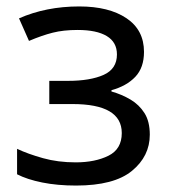

<svg xmlns="http://www.w3.org/2000/svg" viewBox="-20 -566 530 596"><path d="M226 -546Q318 -546 372.5 -509.5Q427 -473 427 -405Q427 -356 400 -327.5Q373 -299 326 -286V-282Q358 -273 385 -257Q412 -241 428.5 -215Q445 -189 445 -148Q445 -81 389.5 -35.5Q334 10 216 10Q158 10 111 0.5Q64 -9 33 -25V-104Q67 -88 113.5 -75Q160 -62 215 -62Q275 -62 316.5 -82.5Q358 -103 358 -153Q358 -243 205 -243H133V-315H191Q260 -315 301.5 -333.5Q343 -352 343 -397Q343 -435 311.5 -454Q280 -473 221 -473Q177 -473 143.5 -464.5Q110 -456 70 -439L39 -509Q123 -546 226 -546Z"/></svg>

Font: Go Noto Kurrent-Regular
Style: Regular
Weight: 400
Designer: Monotype Design Team
Foundry: Monotype Imaging Inc.
Version: Version 2.012; ttfautohint (v1.8.4.7-5d5b)